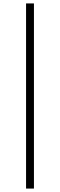

<svg xmlns="http://www.w3.org/2000/svg" viewBox="-20 -830 351 1120"><path d="M132 270V-810H178V270Z"/></svg>

Font: Noto Serif TC ExtraLight Light
Style: Regular
Weight: 300
Version: Version 2.003-H1;hotconv 1.1.1;makeotfexe 2.6.0